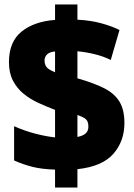

<svg xmlns="http://www.w3.org/2000/svg" viewBox="-20 -780 598 858"><path d="M226 -22Q166 -24 124.5 -34.5Q83 -45 43 -63V-216Q90 -195 138.5 -182.5Q187 -170 226 -166V-289Q189 -303 152 -320Q115 -337 85.5 -361Q56 -385 38 -419.5Q20 -454 20 -502Q20 -593 76 -638.5Q132 -684 226 -691V-760H326V-692Q385 -689 432.5 -676Q480 -663 514 -646L475 -512Q443 -528 404.5 -537.5Q366 -547 326 -551V-430Q400 -409 446 -385.5Q492 -362 514 -325.5Q536 -289 536 -230Q536 -149 486.5 -92.5Q437 -36 326 -24V58H226ZM326 -168Q351 -173 363 -184Q375 -195 375 -214Q375 -227 371.5 -236Q368 -245 357.5 -252Q347 -259 326 -266ZM226 -550Q202 -548 190.5 -537Q179 -526 179 -509Q179 -497 183.5 -487.5Q188 -478 198.5 -471Q209 -464 226 -457Z"/></svg>

Font: Noto Sans Display Black
Style: Regular
Weight: 900
Designer: Monotype Design Team
Foundry: Monotype Imaging Inc.
Version: Version 2.003